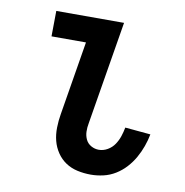

<svg xmlns="http://www.w3.org/2000/svg" viewBox="-65 -583 630 653"><g transform="rotate(10 250.0 -256.0)"><path d="M290 8Q266 8 243.5 3Q221 -2 203 -14Q185 -26 172.5 -44.5Q160 -63 154.5 -84.5Q149 -106 149.5 -130Q150 -154 154 -177L196 -432H77L78 -520H312L253 -163Q250 -148 250.5 -133.5Q251 -119 257 -106.5Q263 -94 275.5 -87Q288 -80 302 -80Q318 -80 332.5 -88.5Q347 -97 356 -110.5Q365 -124 370 -139Q375 -154 378 -170L466 -162Q462 -141 454.5 -120Q447 -99 436 -79.5Q425 -60 409.5 -43Q394 -26 374.5 -14Q355 -2 333 3Q311 8 290 8Z"/></g></svg>

Font: Iosevka Term Curly Semibold
Style: Italic
Weight: 600
Italic angle: -9°
Designer: Belleve Invis
Foundry: Belleve Invis
Version: Version 32.3.0